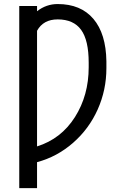

<svg xmlns="http://www.w3.org/2000/svg" viewBox="-20 -741 612 964"><path d="M166 -684.6V-710.9H76.7V203.6H166V73.2C233.1 55.3 293.4 22.9 346.9 -23.9C400.5 -70.8 441.7 -126.8 470.7 -191.9C499.7 -257 514.2 -326 514.2 -398.9V-433.1C512.9 -525.6 491.1 -596.6 449 -646.2C406.8 -695.9 347 -720.7 269.5 -720.7C231.4 -720.7 196.9 -708.7 166 -684.6ZM269.5 -643.6C322.6 -643.6 361.8 -626.1 387.2 -591.3C412.6 -556.5 425.3 -501.5 425.3 -426.3V-403.3C425.3 -309.2 402.3 -225.8 356.2 -153.1C310.1 -80.3 246.7 -31.2 166 -5.9V-586.4C186.8 -624.5 221.4 -643.6 269.5 -643.6Z"/></svg>

Font: Roboto Condensed
Style: Regular
Weight: 400
Designer: Google
Version: Version 2.134; 2016